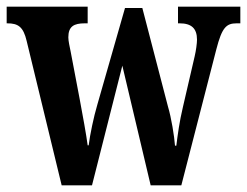

<svg xmlns="http://www.w3.org/2000/svg" viewBox="-22 -556 741 576"><path d="M58 -433 163 0H254L345 -359L430 0H522L627 -408C644 -474 657 -486 688 -486H699V-536H512V-486H517C552 -486 569 -471 569 -437C569 -426 566 -404 562 -387L527 -236C516 -190 511 -151 507 -119H503C501 -147 492 -203 482 -236L405 -532H353L270 -242C259 -205 248 -152 244 -120H241C237 -151 226 -211 217 -259L190 -401C187 -416 183 -433 183 -444C183 -477 200 -486 232 -486H241V-536H-2V-486H0C32 -486 48 -476 58 -433Z"/></svg>

Font: Noto Serif Khmer ExtraCondensed
Style: Bold
Weight: 700
Width: 2
Designer: Danh Hong and the Monotype Design Team
Foundry: Monotype Imaging Inc.
Version: Version 2.004